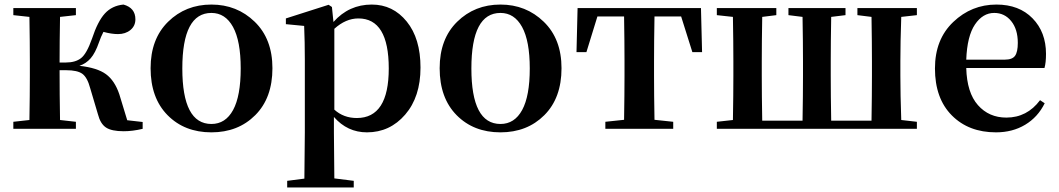

<svg xmlns="http://www.w3.org/2000/svg" viewBox="-20 -571 4695 851"><path d="M543.9 -38.1 612.3 -30.3V0Q567.4 10.7 528.3 10.7Q474.6 10.7 449.7 -5.9Q424.8 -22.5 414.1 -64.5L379.9 -179.7Q367.2 -227.5 345.2 -243.7Q323.2 -259.8 273.4 -259.8H244.1Q244.1 -152.3 246.1 -39.1L316.4 -31.2V0H39.1V-31.2L110.4 -39.1Q112.3 -152.3 112.3 -235.4V-299.8Q112.3 -382.8 110.4 -496.1L39.1 -503.9V-535.2H316.4V-503.9L246.1 -496.1Q244.1 -384.8 244.1 -293.9H271.5Q314.5 -293.9 339.4 -313.5Q364.3 -333 387.7 -399.4Q413.1 -476.6 444.8 -511.2Q476.6 -545.9 527.3 -550.8Q580.1 -536.1 580.1 -485.4Q580.1 -456.1 558.1 -438Q536.1 -419.9 502.9 -419.9Q474.6 -419.9 438.5 -429.7Q426.8 -407.2 418.9 -383.8Q402.3 -335.9 381.8 -312.5Q361.3 -289.1 332 -279.3Q411.1 -270.5 449.7 -242.2Q488.3 -213.9 508.8 -153.3Z M917 15.6Q797.9 15.6 722.7 -60.5Q647.5 -136.7 647.5 -268.6Q647.5 -398.4 725.1 -474.6Q802.7 -550.8 917 -550.8Q1030.3 -550.8 1108.9 -474.6Q1187.5 -398.4 1187.5 -268.6Q1187.5 -136.7 1111.3 -60.5Q1035.2 15.6 917 15.6ZM917 -21.5Q979.5 -21.5 1013.2 -83.5Q1046.9 -145.5 1046.9 -267.6Q1046.9 -389.6 1012.7 -451.7Q978.5 -513.7 917 -513.7Q788.1 -513.7 788.1 -267.6Q788.1 -21.5 917 -21.5Z M1461.9 -443.4V-85Q1502.9 -47.9 1561.5 -47.9Q1703.1 -47.9 1703.1 -267.6Q1703.1 -489.3 1568.4 -489.3Q1512.7 -489.3 1461.9 -443.4ZM1451.2 -540 1458 -473.6Q1526.4 -550.8 1627.9 -550.8Q1721.7 -550.8 1782.7 -475.6Q1843.8 -400.4 1843.8 -271.5Q1843.8 -141.6 1775.9 -63Q1708 15.6 1606.4 15.6Q1519.5 15.6 1460 -52.7V15.6Q1460 75.2 1461.9 219.7L1547.9 230.5V259.8H1252.9V230.5L1329.1 220.7Q1331.1 76.2 1331.1 15.6V-305.7Q1331.1 -384.8 1328.1 -456.1L1247.1 -463.9V-489.3L1436.5 -549.8Z M2198.2 15.6Q2079.1 15.6 2003.9 -60.5Q1928.7 -136.7 1928.7 -268.6Q1928.7 -398.4 2006.3 -474.6Q2084 -550.8 2198.2 -550.8Q2311.5 -550.8 2390.1 -474.6Q2468.8 -398.4 2468.8 -268.6Q2468.8 -136.7 2392.6 -60.5Q2316.4 15.6 2198.2 15.6ZM2198.2 -21.5Q2260.7 -21.5 2294.4 -83.5Q2328.1 -145.5 2328.1 -267.6Q2328.1 -389.6 2293.9 -451.7Q2259.8 -513.7 2198.2 -513.7Q2069.3 -513.7 2069.3 -267.6Q2069.3 -21.5 2198.2 -21.5Z M2999 -498H2880.9Q2878.9 -384.8 2878.9 -299.8V-235.4Q2878.9 -153.3 2880.9 -40L2963.9 -31.2V0H2663.1V-31.2L2746.1 -40Q2748 -153.3 2748 -235.4V-299.8Q2748 -384.8 2746.1 -498H2627.9L2579.1 -339.8H2535.2L2540 -535.2H3086.9L3091.8 -339.8H3048.8Z M4043.9 -503.9 3974.6 -496.1Q3970.7 -382.8 3970.7 -299.8V-235.4Q3970.7 -152.3 3974.6 -39.1L4043.9 -31.2V0H3157.2V-31.2L3228.5 -39.1Q3230.5 -152.3 3230.5 -235.4V-299.8Q3230.5 -382.8 3228.5 -496.1L3157.2 -503.9V-535.2H3420.9V-503.9L3358.4 -496.1Q3356.4 -382.8 3356.4 -299.8V-235.4Q3356.4 -149.4 3358.4 -36.1H3537.1Q3539.1 -149.4 3539.1 -235.4V-299.8Q3539.1 -382.8 3537.1 -496.1L3474.6 -503.9V-535.2H3727.5V-503.9L3664.1 -496.1Q3662.1 -382.8 3662.1 -299.8V-235.4Q3662.1 -149.4 3664.1 -36.1H3842.8Q3844.7 -149.4 3844.7 -235.4V-299.8Q3844.7 -382.8 3842.8 -496.1L3780.3 -503.9V-535.2H4043.9Z M4262.7 -306.6H4433.6Q4466.8 -306.6 4479 -323.7Q4491.2 -340.8 4491.2 -380.9Q4491.2 -441.4 4461.9 -477.5Q4432.6 -513.7 4386.7 -513.7Q4335.9 -513.7 4301.3 -462.4Q4266.6 -411.1 4262.7 -306.6ZM4609.4 -269.5H4262.7Q4265.6 -160.2 4314.5 -105Q4363.3 -49.8 4440.4 -49.8Q4532.2 -49.8 4589.8 -127L4610.4 -113.3Q4580.1 -51.8 4523.9 -18.1Q4467.8 15.6 4394.5 15.6Q4273.4 15.6 4198.7 -59.6Q4124 -134.8 4124 -267.6Q4124 -396.5 4205.1 -473.6Q4286.1 -550.8 4396.5 -550.8Q4497.1 -550.8 4556.6 -489.7Q4616.2 -428.7 4616.2 -332Q4616.2 -293 4609.4 -269.5Z"/></svg>

Font: GenYoMin TW TTF Bold
Style: Regular
Weight: 700
Version: Version 1.300